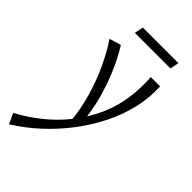

<svg xmlns="http://www.w3.org/2000/svg" viewBox="-313 -645 1010 1010"><g transform="rotate(45 192.0 -140.0)"><path d="M-26.4 289 -53.1 230.9Q16.6 193.5 77 145.2Q137.4 96.9 184.8 38.7Q232.2 -19.5 264.8 -84.4Q297.5 -149.4 312.7 -219.1Q322.4 -265.4 325.6 -314.1Q328.9 -362.9 325.3 -414.2H394.6Q396.6 -375.5 393.4 -337.1Q390.1 -298.7 381.5 -259.1Q363.5 -178 324.9 -99.2Q286.3 -20.4 231.8 51.4Q177.4 123.2 111.6 183.6Q45.9 244.1 -26.4 289ZM192.3 56.1Q184.7 -33.8 160.1 -118.2Q135.5 -202.5 101.1 -275.5Q66.7 -348.4 29.5 -402.9L94.4 -422.5Q129.3 -368.1 159.7 -297.2Q190.2 -226.3 211.5 -148Q232.8 -69.6 238.3 8.4ZM101.5 -519.5 111.6 -568.7H376.6L366.5 -519.5Z"/></g></svg>

Font: Ysabeau
Style: Bold Italic
Weight: 700
Italic angle: -12°
Designer: Christian Thalmann (Catharsis Fonts)
Version: Version 2.002